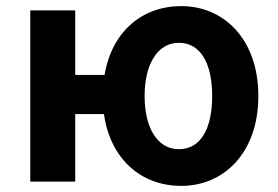

<svg xmlns="http://www.w3.org/2000/svg" viewBox="-20 -594 908 628"><path d="M565 -106C496 -106 453 -174 453 -280C453 -385 496 -454 565 -454C637 -454 674 -385 674 -280C674 -174 637 -106 565 -106ZM573 14C712 14 825 -94 825 -280C825 -466 712 -574 573 -574C445 -574 346 -491 322 -349H226V-560H79V0H226V-221H320C341 -73 442 14 573 14Z"/></svg>

Font: Noto Sans CJK SC
Style: Bold
Weight: 700
Designer: Ryoko NISHIZUKA 西塚涼子 (kana, bopomofo & ideographs); Paul D. Hunt (Latin, Greek & Cyrillic); Sandoll Communications 산돌커뮤니
Foundry: Adobe
Version: Version 2.004;hotconv 1.0.118;makeotfexe 2.5.65603